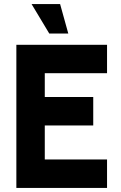

<svg xmlns="http://www.w3.org/2000/svg" viewBox="-20 -919 594 939"><path d="M60 0V-700H503.5V-561H199V-444.5H436V-305.5H199V-139H503.5V0ZM134.5 -899H274L314 -755H221Z"/></svg>

Font: Urbanist ExtraBold
Style: Regular
Weight: 800
Designer: Corey Hu
Foundry: Corey Hu
Version: Version 1.330; ttfautohint (v1.8.4.7-5d5b)